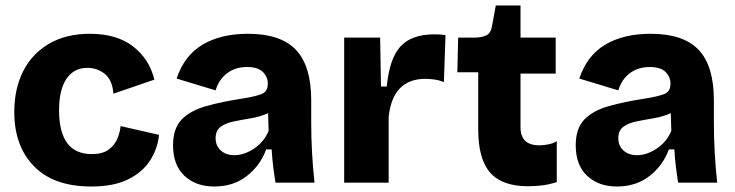

<svg xmlns="http://www.w3.org/2000/svg" viewBox="-20 -665 2676 699"><path d="M312 14Q176 14 104 -59.5Q32 -133 32 -257Q32 -342 64.5 -406Q97 -470 159 -506Q221 -542 307 -542Q405 -542 464.5 -496Q524 -450 542 -375L393 -324Q389 -374 361.5 -396Q334 -418 298 -418Q249 -418 222 -378Q195 -338 195 -264Q195 -104 314 -104Q353 -104 375 -120Q397 -136 407 -159.5Q417 -183 419 -206L559 -174Q554 -124 526.5 -81Q499 -38 446.5 -12Q394 14 312 14Z M760 14Q693 14 651.5 -25Q610 -64 610 -136Q610 -197 641 -229.5Q672 -262 730 -278.5Q788 -295 867 -307Q911 -314 933 -323Q955 -332 955 -360Q955 -385 937 -403Q919 -421 879 -421Q837 -421 807 -398.5Q777 -376 765 -336L623 -379Q651 -463 717.5 -502.5Q784 -542 883 -542Q1002 -542 1057.5 -483.5Q1113 -425 1113 -300V-219Q1113 -110 1125 0H983Q979 -23 975 -55Q971 -87 969 -121H949Q928 -63 879 -24.5Q830 14 760 14ZM833 -100Q869 -100 905.5 -124.5Q942 -149 958 -189L956 -253Q927 -240 894 -234.5Q861 -229 831.5 -223Q802 -217 783.5 -203.5Q765 -190 765 -162Q765 -134 784 -117Q803 -100 833 -100Z M1233 0V-528H1364L1367 -350H1388Q1398 -453 1438.5 -496.5Q1479 -540 1562 -540Q1570 -540 1579.5 -539.5Q1589 -539 1602 -537L1596 -366Q1580 -373 1561.5 -375.5Q1543 -378 1529 -378Q1410 -378 1395 -240V0Z M1902 13Q1808 13 1764.5 -36.5Q1721 -86 1721 -195V-402H1645L1648 -528H1703Q1735 -528 1751 -536.5Q1767 -545 1771 -569L1785 -645H1875V-528H2003V-397H1875V-202Q1875 -136 1943 -136Q1962 -136 1979 -140Q1996 -144 2007 -151V-2Q1975 8 1948.5 10.5Q1922 13 1902 13Z M2226 14Q2159 14 2117.5 -25Q2076 -64 2076 -136Q2076 -197 2107 -229.5Q2138 -262 2196 -278.5Q2254 -295 2333 -307Q2377 -314 2399 -323Q2421 -332 2421 -360Q2421 -385 2403 -403Q2385 -421 2345 -421Q2303 -421 2273 -398.5Q2243 -376 2231 -336L2089 -379Q2117 -463 2183.5 -502.5Q2250 -542 2349 -542Q2468 -542 2523.5 -483.5Q2579 -425 2579 -300V-219Q2579 -110 2591 0H2449Q2445 -23 2441 -55Q2437 -87 2435 -121H2415Q2394 -63 2345 -24.5Q2296 14 2226 14ZM2299 -100Q2335 -100 2371.5 -124.5Q2408 -149 2424 -189L2422 -253Q2393 -240 2360 -234.5Q2327 -229 2297.5 -223Q2268 -217 2249.5 -203.5Q2231 -190 2231 -162Q2231 -134 2250 -117Q2269 -100 2299 -100Z"/></svg>

Font: Bricolage Grotesque 12pt ExtraBold
Style: Regular
Weight: 800
Designer: Mathieu Triay
Foundry: Atelier Triay
Version: Version 1.001; ttfautohint (v1.8.4.7-5d5b);gftools[0.9.33.de